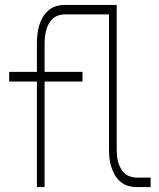

<svg xmlns="http://www.w3.org/2000/svg" viewBox="-20 -755 640 775"><path d="M129 0V-426H17V-465H129V-580Q129 -598 131 -616Q133 -634 138 -651.5Q143 -669 152 -684.5Q161 -700 175 -712.5Q189 -725 206 -730Q223 -735 241 -735H451V-155Q451 -141 452 -128Q453 -115 456.5 -102Q460 -89 466.5 -77Q473 -65 482.5 -56Q492 -47 505.5 -42.5Q519 -38 532 -38H588V0H532Q514 0 496.5 -5Q479 -10 465 -22.5Q451 -35 442.5 -50.5Q434 -66 428.5 -83.5Q423 -101 421.5 -119Q420 -137 420 -155V-697H241Q228 -697 215 -692.5Q202 -688 192.5 -679Q183 -670 176.5 -658Q170 -646 166.5 -633Q163 -620 161.5 -607Q160 -594 160 -580V-465H313V-426H160V0Z"/></svg>

Font: Iosevka SS04 XLt Ex
Style: Regular
Weight: 200
Width: 7
Monospace: yes
Designer: Belleve Invis
Foundry: Belleve Invis
Version: Version 19.0.0; ttfautohint (v1.8.4)